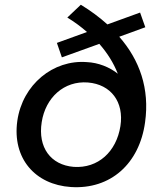

<svg xmlns="http://www.w3.org/2000/svg" viewBox="-20 -783 683 810"><path d="M241 -541 399 -598C433 -559 459 -518 477 -472C442 -500 394 -519 346 -521C205 -532 75 -427 53 -273C31 -115 128 -4 279 6C446 17 568 -92 592 -267C612 -409 569 -530 483 -628L593 -668L571 -730L433 -680C400 -710 362 -738 321 -763L264 -709C295 -690 322 -670 347 -648L220 -602ZM291 -79C194 -87 139 -161 156 -268C172 -371 250 -443 351 -435C448 -427 504 -353 488 -251C471 -143 394 -72 291 -79Z"/></svg>

Font: Fixel Display Medium
Style: Italic
Weight: 500
Italic angle: -10°
Designer: AlfaBravo + MacPaw
Foundry: Kyrylo Tkachov, Marchela Mozhyna, Serhii Makarenko, Maria Weinstein, Zakhar Kryvoshyya
Version: Version 1.210;Glyphs 3.2 (3217)